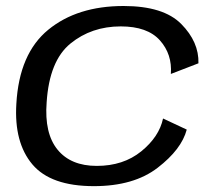

<svg xmlns="http://www.w3.org/2000/svg" viewBox="-20 -615 726 640"><path d="M293 5.5Q149 5.5 87.8 -67.2Q26.5 -140 34.5 -269Q44 -436.5 140.8 -515.8Q237.5 -595 392 -595Q525 -595 584.2 -535Q643.5 -475 641.5 -404L549.5 -368.5Q554.5 -434 513 -480.5Q471.5 -527 382.5 -527Q285 -527 214.8 -469.8Q144.5 -412.5 135.5 -274Q127.5 -170.5 171.8 -116.2Q216 -62 302.5 -62Q391 -62 450.8 -110.5Q510.5 -159 523.5 -220L602.5 -183Q585 -117 505.5 -55.8Q426 5.5 293 5.5Z"/></svg>

Font: Anybody ExtraExpanded Regular
Style: Italic
Weight: 400
Width: 8
Italic angle: -10°
Designer: Tyler Finck
Foundry: Etcetera Type Company
Version: Version 1.010; ttfautohint (v1.8.3) -l 8 -r 50 -G 200 -x 14 